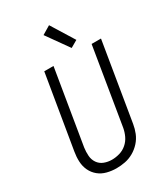

<svg xmlns="http://www.w3.org/2000/svg" viewBox="-232 -1073 1041 1187"><g transform="rotate(-30 288.0 -479.5)"><path d="M239 8Q270 8 301 2Q332 -4 361 -20.5Q390 -37 412.5 -62Q435 -87 447 -117Q459 -147 464 -178L556 -735H489L399 -188Q394 -160 381.5 -133.5Q369 -107 346.5 -87.5Q324 -68 296 -60Q268 -52 241 -52Q212 -52 186 -62Q160 -72 144.5 -94.5Q129 -117 127 -145.5Q125 -174 129 -203L217 -735H151L64 -212Q58 -178 59.5 -143.5Q61 -109 75 -79.5Q89 -50 114 -29.5Q139 -9 172 -0.5Q205 8 239 8ZM370 -775 420 -804 319 -967 259 -931Z"/></g></svg>

Font: Iosevka Sparkle Light
Style: Italic
Weight: 300
Italic angle: -9°
Designer: Belleve Invis
Foundry: Belleve Invis
Version: Version 4.5.0; ttfautohint (v1.8.3)